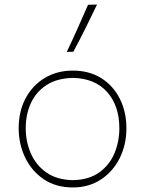

<svg xmlns="http://www.w3.org/2000/svg" viewBox="-20 -814 637 843"><path d="M300 9Q225 9 171.8 -27.2Q118.5 -63.5 90.2 -122.8Q62 -182 62 -251Q62 -325 92.2 -382Q122.5 -439 176.2 -471.5Q230 -504 300 -504Q372 -504 424.8 -470.8Q477.5 -437.5 506.2 -380.2Q535 -323 535 -251Q535 -178.5 505.5 -119.5Q476 -60.5 423 -25.8Q370 9 300 9ZM300 -23Q370.5 -24.5 415.8 -57Q461 -89.5 482.5 -141Q504 -192.5 504 -251Q504 -349.5 450.5 -409.8Q397 -470 300 -472Q231 -470.5 185 -441Q139 -411.5 116 -362Q93 -312.5 93 -251Q93 -192.5 115.2 -141Q137.5 -89.5 183.2 -57Q229 -24.5 300 -23ZM273 -586Q298 -638 321 -689.8Q344 -741.5 366.5 -793L406 -794Q381 -741.5 355.5 -690.2Q330 -639 302 -587Z"/></svg>

Font: Commissioner Flair Thin
Style: Regular
Weight: 100
Designer: Kostas Bartsokas
Foundry: Kostas Bartsokas
Version: Version 1.000; ttfautohint (v1.8.3)